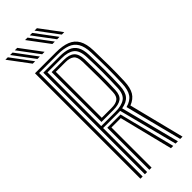

<svg xmlns="http://www.w3.org/2000/svg" viewBox="-310 -997 1030 1030"><g transform="rotate(-45 205.5 -482.0)"><path d="M59.9 0V-800H218.7Q268.9 -800 301.5 -787Q334.1 -774 350.6 -744.7Q367.1 -715.3 368.7 -665.8Q370.5 -604.4 370.8 -546.2Q371 -488 368.7 -430.5Q366.8 -382.5 350.8 -355.9Q334.8 -329.4 299.7 -315.6L379.2 0H361.7L279 -324.6Q316.8 -334.4 333.4 -359.3Q350 -384.1 351.8 -430.9Q354.3 -489.9 354.2 -546.9Q354.1 -604 351.8 -665.4Q350.2 -712.2 334.4 -738.3Q318.7 -764.3 289.5 -774.8Q260.4 -785.3 218.7 -785.3H76.8V0ZM127.5 0V-319.1H204Q210.1 -319.1 216.2 -319.1Q222.2 -319.1 227.9 -319.3L308.9 0H291.3L215.3 -304.6Q212.7 -304.4 209.9 -304.4Q207.2 -304.4 204.4 -304.4H144.4V0ZM93.7 0V-770.7H218.7Q255.8 -770.7 281.1 -761.2Q306.5 -751.7 320 -728.6Q333.5 -705.6 334.9 -665Q336.8 -608.8 337.2 -550.1Q337.5 -491.3 334.9 -431.9Q333.1 -387.2 315 -365.1Q297 -342.9 257.5 -336.3L344.1 0H326.5L240.5 -334.4Q235.3 -334.2 229.6 -334Q223.8 -333.8 218.1 -333.8H110.6V0ZM110.6 -348.4H218.1Q265.8 -348.4 291 -366.2Q316.2 -383.9 318 -432.3Q320.5 -492.2 320.5 -548.4Q320.5 -604.5 318 -664Q315.9 -717.5 290.8 -736.7Q265.7 -756 218.7 -756H110.6ZM127.5 -363.1V-741.3H218.7Q260.7 -741.3 280.3 -723.7Q300 -706.2 301.2 -663.6Q302.7 -602.7 303 -545.4Q303.3 -488.1 301.2 -432.7Q299.6 -392.6 278.8 -377.9Q258 -363.1 218.1 -363.1ZM144.4 -377.8H218.1Q250.4 -377.8 266.8 -389.9Q283.2 -402 284.3 -433.7Q286.2 -489 286 -547.1Q285.8 -605.2 284.3 -663.2Q283.3 -700.7 266.3 -713.7Q249.3 -726.6 218.7 -726.6H144.4ZM159.2 -845 70.5 -963.7H89L177.7 -845ZM87.8 -845 -1 -963.7H17.5L106.2 -845ZM123.5 -845 34.8 -963.7H53.3L142 -845ZM308.5 -845 219.8 -963.7H238.3L327 -845ZM237 -845 148.3 -963.7H166.8L255.5 -845ZM272.8 -845 184 -963.7H202.5L291.2 -845Z"/></g></svg>

Font: Big Shoulders Inline Text SC Thin
Style: Regular
Weight: 100
Designer: Patric King
Foundry: XO Type Co
Version: Version 2.002